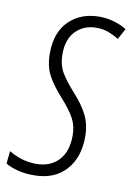

<svg xmlns="http://www.w3.org/2000/svg" viewBox="-109 -777 579 841"><g transform="rotate(10 180.5 -357.0)"><path d="M294 -195Q294 -249 273.5 -290Q253 -331 216 -372Q174 -418 153.5 -452.5Q133 -487 133 -535Q133 -602 169 -638Q205 -674 260 -674Q290 -674 315 -664.5Q340 -655 360 -642L386 -690Q367 -703 334 -713.5Q301 -724 265 -724Q182 -724 130 -673Q78 -622 78 -529Q78 -469 100.5 -429Q123 -389 161 -347Q204 -299 221.5 -266Q239 -233 239 -191Q239 -119 202 -80Q165 -41 103 -41Q67 -41 36 -51Q5 -61 -19 -76L-25 -20Q-4 -7 28.5 1.5Q61 10 101 10Q192 10 243 -46Q294 -102 294 -195Z"/></g></svg>

Font: Noto Sans Display Condensed Light
Style: Italic
Weight: 300
Width: 3
Designer: Monotype Design team
Foundry: Monotype Imaging Inc.
Version: 1.000